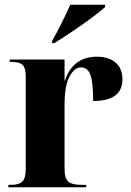

<svg xmlns="http://www.w3.org/2000/svg" viewBox="-20 -786 549 806"><path d="M15 0H342V-10H321Q282 -10 266.5 -24Q251 -38 251 -76V-345Q251 -427 272 -465Q293 -503 319 -503Q348 -503 359.5 -472Q371 -441 371 -362Q494 -362 494 -453Q494 -499 465 -523.5Q436 -548 386 -548Q334 -548 300 -520.5Q266 -493 253 -448H251V-536H21V-526H30Q63 -526 75.5 -513Q88 -500 88 -466V-76Q88 -38 74 -24Q60 -10 26 -10H15ZM199 -605H208Q239 -624 281.5 -652.5Q324 -681 362.5 -709.5Q401 -738 421 -756V-766H275Q260 -732 237 -686Q214 -640 199 -615Z"/></svg>

Font: Noto Serif Display SemiCondensed Extra
Style: Regular
Weight: 800
Width: 4
Designer: Monotype Design Team
Foundry: Monotype Imaging Inc.
Version: Version 1.900